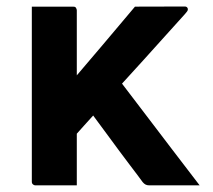

<svg xmlns="http://www.w3.org/2000/svg" viewBox="-20 -558 640 578"><path d="M211.2 0Q189 0 169.3 0Q149.5 0 129.4 0Q109.2 0 86.8 0Q83.8 0 81.3 -1.5Q78.8 -3 77.3 -5Q75.8 -7 75.8 -11V-439.7Q75.8 -468 75.8 -493.1Q75.8 -518.3 75.8 -538Q100.8 -538 121.4 -538Q142 -538 161.3 -538Q180.6 -538 200.2 -538Q202.2 -538 204.7 -537.5Q207.2 -537 208.2 -535Q209.2 -534 209.7 -532.5Q210.2 -531 210.7 -530Q211.2 -529 211.2 -527ZM386.3 -538 536.2 -538.4Q539.3 -538.4 541.3 -537.3Q543.3 -536.2 544.4 -534.2Q545.5 -532.2 545.5 -530Q545.5 -529 545 -527Q544.5 -525.1 542.5 -522.7Q540.5 -520.2 536.5 -515.4Q505.2 -481.1 474.9 -447.1Q444.6 -413 414 -379.5Q383.3 -346.1 353.2 -312.7Q323.2 -279.3 293.2 -246.4Q263.2 -213.5 233.2 -180.1Q203.3 -146.8 173.3 -113.1L94.7 -194.1Q143.3 -251.3 191.9 -308.5Q240.5 -365.6 289.5 -423.2Q338.5 -480.8 386.3 -538ZM429.5 0Q422.5 0 418 -2.5Q413.4 -5 409.4 -9.9Q405.4 -15.7 394.8 -29.7Q384.2 -43.6 369.2 -63.5Q354.1 -83.4 337.8 -105.4Q321.5 -127.5 305.6 -149.1Q289.7 -170.6 276.5 -188.5Q263.4 -206.4 255.8 -216.6L330.7 -328Q373.5 -272.4 414.8 -217.7Q456.1 -163 497.5 -109.1Q538.8 -55.1 581 0Q558.8 0 538.2 0Q517.7 0 492.7 0Q467.7 0 429.5 0Z"/></svg>

Font: Recursive Sans Linear Light
Style: Regular
Weight: 300
Version: Version 1.085